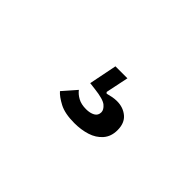

<svg xmlns="http://www.w3.org/2000/svg" viewBox="-23 -230 646 646"><g transform="rotate(45 300.0 92.5)"><path d="M313 209Q268 209 241.5 195Q215 181 203 167L245 119Q254 131 269.5 139.5Q285 148 308 148Q327 148 339.5 141Q352 134 352 119Q352 107 338.5 95.5Q325 84 281 79L256 76L276 -24H333L316 58L320 62Q331 59 341.5 57Q352 55 363 55Q392 55 412.5 72Q433 89 433 123Q433 153 416 172.5Q399 192 372 200.5Q345 209 313 209Z"/></g></svg>

Font: IBM Plex Sans Medium
Style: Regular
Weight: 500
Designer: Mike Abbink, Paul van der Laan, Pieter van Rosmalen
Foundry: Bold Monday
Version: Version 3.201